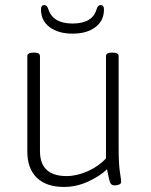

<svg xmlns="http://www.w3.org/2000/svg" viewBox="-20 -733 597 759"><path d="M233 6Q163 6 125.5 -30.5Q88 -67 88 -134V-511Q88 -525 111 -525H116Q138 -525 138 -511V-136Q138 -37 243 -37Q284 -37 327.5 -56.5Q371 -76 399 -107V-511Q399 -525 422 -525H426Q449 -525 449 -511V-150Q449 -85 454 -53Q459 -21 459 -14Q459 -7 451 -3.5Q443 0 433 0Q420 0 415.5 -11Q411 -22 403 -64Q377 -38 330 -16Q283 6 233 6ZM267 -600Q211 -600 176.5 -625.5Q142 -651 142 -696Q142 -713 155 -713Q166 -713 171 -697Q189 -640 267 -640Q346 -640 362 -697Q367 -713 378 -713Q391 -713 391 -696Q391 -651 357 -625.5Q323 -600 267 -600Z"/></svg>

Font: Asap ExtraLight
Style: Regular
Weight: 200
Designer: Pablo Cosgaya
Foundry: Omnibus-Type
Version: Version 3.001; ttfautohint (v1.8.4.7-5d5b)